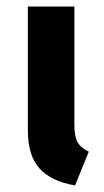

<svg xmlns="http://www.w3.org/2000/svg" viewBox="-20 -550 316 586"><path d="M207 -530V-170Q207 -134 216.5 -116.5Q226 -99 251 -87L209 16Q135 3 100 -36.5Q65 -76 65 -152V-530Z"/></svg>

Font: FiraSans
Style: Regular
Weight: 600
Designer: Carrois Corporate & Edenspiekermann AG
Foundry: Carrois Corporate GbR & Edenspiekermann AG
Version: Version 3.106;PS 003.106;hotconv 1.0.70;makeotf.lib2.5.58329